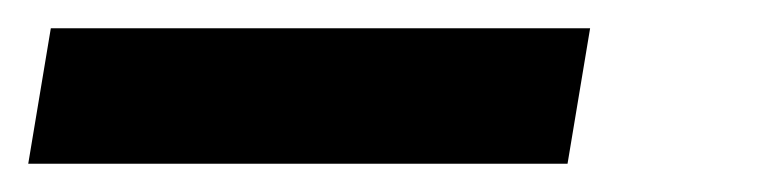

<svg xmlns="http://www.w3.org/2000/svg" viewBox="-33 -20 553 136"><path d="M-13 96 3 0H385L369 96Z"/></svg>

Font: Iosevka Term Curly Oblique
Style: Bold
Weight: 700
Italic angle: -9°
Designer: Belleve Invis
Foundry: Belleve Invis
Version: Version 32.3.0